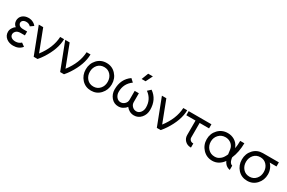

<svg xmlns="http://www.w3.org/2000/svg" viewBox="127 -1921 4713 3156"><g transform="rotate(30 2483.5 -343.0)"><path d="M299 -306H222Q171 -306 146 -330Q127 -349 127 -374Q127 -399 146 -416Q169 -437 211 -437Q261 -437 294 -401L355 -443Q344 -459 328.5 -471.5Q313 -484 292 -494Q256 -512 211 -512Q140 -512 94 -471Q52 -431 52 -374Q52 -310 102 -273Q84 -262 71 -247.5Q58 -233 48 -216Q28 -182 28 -145Q28 -74 84 -29Q138 12 214 12Q322 12 380 -62L318 -107Q276 -67 214 -66Q162 -66 134 -89Q107 -110 107 -145Q107 -177 135 -205Q162 -232 222 -232H299Z M408 -500 600 0H673Q694 -24 711.5 -47.5Q729 -71 745 -95Q886 -310 888 -500H814Q809 -396 767.5 -293.5Q726 -191 649 -91L492 -500Z M910 -500 1102 0H1175Q1196 -24 1213.5 -47.5Q1231 -71 1247 -95Q1388 -310 1390 -500H1316Q1311 -396 1269.5 -293.5Q1228 -191 1151 -91L994 -500Z M1692 -512Q1584 -512 1514 -436Q1444 -360 1444 -250Q1444 -141 1514 -64Q1584 12 1692 12Q1798 12 1868 -64Q1939 -141 1939 -250Q1939 -360 1868 -436Q1798 -512 1692 -512ZM1692 -434Q1766 -434 1813 -381Q1860 -328 1860 -250Q1860 -211 1848.5 -178.5Q1837 -146 1813 -119Q1766 -66 1692 -66Q1616 -66 1569 -119Q1522 -173 1522 -250Q1522 -289 1534 -321.5Q1546 -354 1569 -381Q1616 -434 1692 -434Z M2166 -500Q2020 -399 2020 -201Q2020 -157 2034 -119Q2048 -81 2075 -49Q2129 12 2208 12Q2231 12 2252.5 7Q2274 2 2293 -9Q2312 -19 2328 -32.5Q2344 -46 2357 -64Q2371 -46 2387 -32.5Q2403 -19 2421 -9Q2460 12 2507 12Q2586 12 2640 -49Q2695 -112 2695 -201Q2695 -399 2549 -500L2491 -447Q2616 -357 2616 -201Q2616 -173 2608 -149Q2600 -125 2584 -105Q2553 -66 2507 -66Q2461 -66 2429 -99Q2397 -131 2397 -176V-345H2318V-176Q2318 -154 2310 -134Q2302 -114 2286 -99Q2254 -66 2208 -66Q2162 -66 2130 -105Q2098 -145 2098 -201Q2098 -357 2224 -447ZM2319 -571H2394L2458 -700H2369Z M2745 -500 2937 0H3010Q3031 -24 3048.5 -47.5Q3066 -71 3082 -95Q3223 -310 3225 -500H3151Q3146 -396 3104.5 -293.5Q3063 -191 2986 -91L2829 -500Z M3253 -500V-422H3428V-147Q3428 -86 3470 -43Q3514 0 3575 0H3585V-78H3575Q3546 -78 3526 -98Q3506 -118 3506 -147V-422H3685V-500Z M3994 -510Q3886 -510 3813 -435Q3740 -359 3740 -250Q3740 -195 3758.5 -148Q3777 -101 3813 -63Q3886 14 3994 14Q4056 14 4108 -16Q4135 -32 4157 -52.5Q4179 -73 4198 -100Q4204 -87 4211.5 -75Q4219 -63 4228 -53Q4245 -32 4268.5 -19Q4292 -6 4321 0V-81Q4308 -85 4298 -92Q4288 -99 4280 -110Q4272 -121 4266 -136.5Q4260 -152 4256 -173Q4255 -177 4254 -184Q4253 -191 4252 -200Q4281 -267 4295 -342Q4309 -417 4310 -500H4231Q4231 -460 4228 -423Q4225 -386 4217 -353Q4215 -361 4212 -368Q4209 -375 4206 -382Q4179 -441 4121 -476Q4064 -510 3994 -510ZM3994 -432Q4045 -432 4085 -407Q4126 -383 4147 -337Q4153 -324 4159 -292Q4165 -260 4170 -208Q4160 -187 4152 -171.5Q4144 -156 4138 -148Q4113 -109 4074 -87Q4057 -75 4036.5 -70Q4016 -65 3994 -65Q3918 -65 3868 -118Q3818 -172 3818 -250Q3818 -326 3868 -379Q3918 -432 3994 -432Z M4655 -512Q4547 -512 4477 -436Q4407 -360 4407 -250Q4407 -141 4477 -64Q4547 12 4655 12Q4761 12 4831 -64Q4902 -141 4902 -250Q4902 -277 4897 -303Q4892 -329 4882 -353Q4873 -376 4859.5 -396.5Q4846 -417 4829 -434H4958V-512ZM4655 -434Q4729 -434 4776 -381Q4823 -328 4823 -250Q4823 -211 4811.5 -178.5Q4800 -146 4776 -119Q4729 -66 4655 -66Q4579 -66 4532 -119Q4485 -173 4485 -250Q4485 -289 4497 -321.5Q4509 -354 4532 -381Q4579 -434 4655 -434Z"/></g></svg>

Font: Unageo
Style: Regular
Weight: 400
Designer: Richard Sepsi
Foundry: Richard Sepsi
Version: Version 2.000